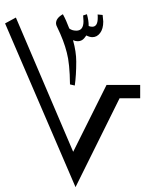

<svg xmlns="http://www.w3.org/2000/svg" viewBox="-30 -874 587 764"><path d="M-9.8 -780.8 33.2 -804.2 261.2 -270 394 -536.1H527.8V-482.9H445.8L270.5 -129.4ZM192.9 -781.2Q192.9 -802.2 220.2 -817.4Q233.4 -793.5 245.6 -760.7Q256.8 -752 273.9 -752Q302.2 -752 302.2 -789.6L300.8 -812.5L315.9 -817.4Q322.8 -792.5 322.8 -773.4V-770.5Q330.1 -767.6 336.9 -767.6Q358.9 -767.6 358.9 -802.7V-809.6L358.4 -816.4L378.4 -814.5L380.9 -788.1Q380.9 -759.3 368.4 -742.7Q356 -726.1 337.4 -726.1Q327.1 -726.1 313.5 -732.9Q305.2 -720.2 297.4 -715.1Q289.6 -710 278.8 -710Q270.5 -710 261.2 -713.9H260.7V-713.4Q273.4 -668 273.4 -628.9Q273.4 -574.2 267.6 -533.7L248.5 -538.1Q247.6 -621.6 235.8 -665Q224.1 -711.9 197.3 -766.6Q192.9 -774.4 192.9 -781.2ZM293.5 -853.5ZM356.4 -710Z"/></svg>

Font: Noto Naskh Arabic UI
Style: Regular
Weight: 400
Designer: Monotype Design team
Foundry: Monotype Imaging Inc.
Version: Version 1.05